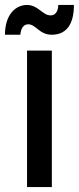

<svg xmlns="http://www.w3.org/2000/svg" viewBox="-37 -754 318 774"><path d="M172 -550H72V0H172ZM261 -734H198C198 -724 195 -692 167 -692C134 -692 117 -734 72 -734C25 -734 -17 -694 -17 -614H45C46 -623 49 -656 77 -656C108 -656 121 -614 172 -614C221 -614 261 -644 261 -734Z"/></svg>

Font: Bruno Ace
Style: Regular
Weight: 400
Designer: Astigmatic (AOETI)
Foundry: Astigmatic (AOETI)
Version: Version 1.000